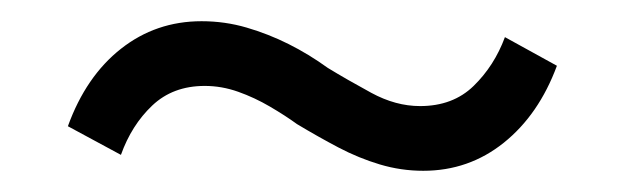

<svg xmlns="http://www.w3.org/2000/svg" viewBox="-20 -375 589 181"><path d="M379 -214Q358 -214 338 -220Q318 -226 299 -236Q280 -246 260 -258Q249 -266 234.5 -274.5Q220 -283 204.5 -288.5Q189 -294 173 -294Q143 -294 123.5 -275.5Q104 -257 94 -229L44 -256Q61 -303 94 -329Q127 -355 170 -355Q192 -355 212.5 -349Q233 -343 252 -333.5Q271 -324 289 -311Q307 -300 330 -287.5Q353 -275 376 -275Q407 -275 426.5 -294Q446 -313 456 -340L505 -313Q488 -267 455 -240.5Q422 -214 379 -214Z"/></svg>

Font: Nunito Sans 7pt SemiCondensed
Style: Regular
Weight: 400
Width: 4
Designer: Vernon Adams
Foundry: Vernon Adams
Version: Version 3.101;gftools[0.9.27]